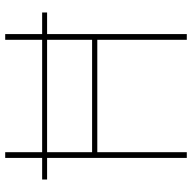

<svg xmlns="http://www.w3.org/2000/svg" viewBox="-20 -718 738 738"><g transform="rotate(-90 349.0 -349.0)"><path d="M565 -344H133V0H111V-537H28V-556H111V-698H133V-556H565V-698H587V-556H670V-537H587V0H565ZM565 -364V-537H133V-364Z"/></g></svg>

Font: Plexus Sans Thin
Style: Regular
Weight: 250
Version: Version 2.001;PS 002.001;hotconv 1.0.70;makeotf.lib2.5.58329